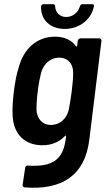

<svg xmlns="http://www.w3.org/2000/svg" viewBox="-20 -694 514 916"><path d="M289 -556C358 -556 415 -600 428 -663C430 -670 426 -674 418 -674H374C367 -674 363 -670 361 -663C352 -633 326 -613 296 -613C266 -613 245 -633 243 -663C243 -670 240 -674 233 -674H188C181 -674 176 -670 176 -662C174 -599 220 -556 289 -556ZM351 -499 348 -476C348 -472 345 -471 342 -474C320 -504 286 -519 242 -519C156 -519 92 -461 69 -371C59 -344 51 -295 46 -257C42 -220 38 -174 40 -149C42 -52 100 -1 182 -1C226 -1 262 -16 290 -45C293 -49 296 -47 295 -43L294 -34C282 65 234 104 114 96C106 95 101 99 100 107L88 187C87 194 90 199 98 200C273 214 385 145 406 -27L464 -499C465 -506 460 -511 454 -511H364C358 -511 352 -506 351 -499ZM308 -170C298 -129 267 -98 223 -98C181 -98 156 -129 154 -170C154 -193 155 -220 160 -257C164 -293 170 -322 176 -347C188 -389 220 -419 262 -419C305 -419 329 -389 329 -347C329 -322 327 -299 322 -257C316 -215 313 -195 308 -170Z"/></svg>

Font: Barlow Semi Condensed SemiBold
Style: Italic
Weight: 600
Width: 4
Italic angle: -7°
Designer: Jeremy Tribby
Foundry: Tribby Type
Version: Version 1.422;hotconv 1.0.109;makeotfexe 2.5.65596